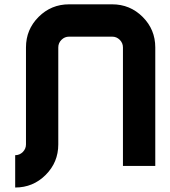

<svg xmlns="http://www.w3.org/2000/svg" viewBox="-20 -752 772 870"><path d="M97.7 -97.7V-537.1Q97.7 -618.2 154.8 -675.3Q211.9 -732.4 293 -732.4H488.3Q569.3 -732.4 626.5 -675.3Q683.6 -618.2 683.6 -537.1V0H537.1V-537.1Q537.1 -557.1 522.7 -571.5Q508.3 -585.9 488.3 -585.9H293Q272.9 -585.9 258.5 -571.5Q244.1 -557.1 244.1 -537.1V-97.7Q244.1 -16.6 187 40.5Q129.9 97.7 48.8 97.7V-48.8Q68.8 -48.8 83.3 -63.2Q97.7 -77.6 97.7 -97.7Z"/></svg>

Font: Audex
Style: Regular
Weight: 400
Designer: GGBotNet
Foundry: GGBotNet
Version: 1.00